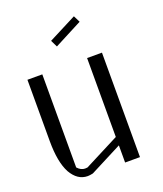

<svg xmlns="http://www.w3.org/2000/svg" viewBox="-148 -909 857 1007"><g transform="rotate(-20 281.0 -406.0)"><path d="M384.8 -812.5 403.3 -775.4 247.1 -694.3 228.5 -732.4ZM458 -583V0H375V-95.7L196.3 -3.9Q178.7 0 167 0Q110.4 0 75.2 -61.5Q42 -124 42 -240.2V-583H125V-63.5Q144.5 -42 167 -42Q176.8 -42 180.7 -43L375 -142.6V-583Z"/></g></svg>

Font: wanta
Style: Medium
Weight: 500
Version: Version 0.91